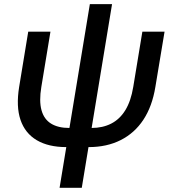

<svg xmlns="http://www.w3.org/2000/svg" viewBox="-20 -692 831 916"><path d="M296.9 9.8Q210.9 9.8 155.3 -23.2Q99.6 -56.2 77.9 -119.9Q56.2 -183.6 71.3 -276.9L114.7 -541H220.7L177.2 -277.3Q166 -209.5 178 -166.3Q189.9 -123 223.6 -102.3Q257.3 -81.5 310.5 -81.5H416.5Q469.7 -81.5 510.5 -102.3Q551.3 -123 577.9 -166.3Q604.5 -209.5 615.7 -277.3L659.2 -541H765.1L721.2 -276.9Q706.1 -184.6 664.1 -120.8Q622.1 -57.1 555.9 -23.7Q489.7 9.8 402.8 9.8ZM264.2 204.1 408.7 -672.4H514.6L370.1 204.1Z"/></svg>

Font: Inter 17pt Medium
Style: Italic
Weight: 500
Italic angle: -9.3988°
Version: Version 4.001;git-66647c0bb